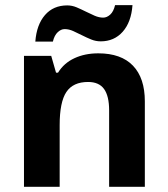

<svg xmlns="http://www.w3.org/2000/svg" viewBox="-20 -723 650 743"><path d="M540.5 0H402.3V-295.9Q402.3 -351.1 382.8 -378.4Q363.3 -405.8 320.8 -405.8Q262.7 -405.8 236.8 -366.9Q210.9 -328.1 210.9 -238.8V0H72.8V-506.8H178.2L196.8 -441.9H204.6Q227.5 -479 268.1 -497.8Q308.6 -516.6 360.4 -516.6Q448.7 -516.6 494.6 -468.8Q540.5 -420.9 540.5 -330.6ZM230 -610.4Q216.3 -610.4 203.4 -598.4Q190.4 -586.4 184.6 -562H116.7Q121.6 -627.4 154.1 -664.8Q186.5 -702.1 240.2 -702.1Q258.8 -702.1 276.6 -694.6Q294.4 -687 312 -678.2Q329.6 -669.4 346.4 -662.1Q363.3 -654.8 379.4 -654.8Q393.6 -654.8 406.5 -666.5Q419.4 -678.2 425.3 -703.1H492.7Q487.8 -637.2 454.8 -600.1Q421.9 -563 369.6 -563Q350.6 -563 332.8 -570.3Q314.9 -577.6 297.6 -586.4Q280.3 -595.2 263.4 -602.8Q246.6 -610.4 230 -610.4Z"/></svg>

Font: Bpm'online Open Sans
Style: Bold
Weight: 700
Foundry: Ascender Corporation
Version: Version 1.10